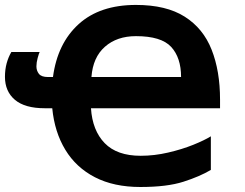

<svg xmlns="http://www.w3.org/2000/svg" viewBox="-20 -745 988 775"><path d="M528.8 -725.1Q650.9 -725.1 725.6 -677.7Q800.3 -630.4 834.2 -544.4Q868.2 -458.5 868.2 -342.8V-308.1H347.2Q353 -218.3 402.6 -167.2Q452.1 -116.2 547.9 -116.2Q603 -116.2 658.7 -129.2Q714.4 -142.1 760.3 -160.6Q806.2 -179.2 831.1 -194.8V-59.1Q786.6 -32.7 720.5 -11.5Q654.3 9.8 546.9 9.8Q439.5 9.8 363.3 -29.5Q287.1 -68.8 243.7 -140.4Q200.2 -211.9 190.9 -308.1H160.2Q80.6 -308.1 40.3 -342Q0 -376 0 -435.1Q0 -463.9 6.8 -489.3Q13.7 -514.6 25.9 -535.2H140.1Q137.2 -529.8 132.1 -511.2Q127 -492.7 127 -477.1Q127 -460 137 -447Q147 -434.1 173.8 -434.1H193.8Q211.9 -569.8 297.4 -647.5Q382.8 -725.1 528.8 -725.1ZM528.8 -599.1Q452.1 -599.1 403.6 -556.4Q355 -513.7 349.1 -434.1H710.9Q710.9 -512.2 670.9 -555.7Q630.9 -599.1 528.8 -599.1Z"/></svg>

Font: Open Sans
Style: Bold
Weight: 700
Designer: Monotype Design Team
Foundry: Monotype Imaging Inc.
Version: Version 3.000; ttfautohint (v1.8.4)